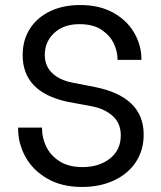

<svg xmlns="http://www.w3.org/2000/svg" viewBox="-20 -735 639 763"><path d="M147 -228V-223Q147 -188 163.5 -153Q180 -118 216 -94.5Q252 -71 308 -71Q374 -71 417 -105Q460 -139 460 -197Q460 -245 428.5 -273.5Q397 -302 348 -312L246 -331Q70 -370 70 -516Q70 -576 99 -621Q128 -666 179.5 -690.5Q231 -715 299 -715Q376 -715 431 -684Q486 -653 514 -603.5Q542 -554 542 -501V-497H447V-500Q447 -530 432.5 -561.5Q418 -593 384.5 -616Q351 -639 296 -639Q233 -639 195.5 -604Q158 -569 158 -517Q158 -473 187 -445Q216 -417 266 -407L358 -389Q551 -350 551 -200Q551 -139 520.5 -92Q490 -45 434 -18.5Q378 8 306 8Q225 8 167.5 -25.5Q110 -59 81 -112Q52 -165 52 -223V-228Z"/></svg>

Font: Lopes Sans
Style: Regular
Weight: 400
Designer: Gabriel Lam, Diego Maldonado
Foundry: TypeRant, Foresti Design
Version: Version 4.000